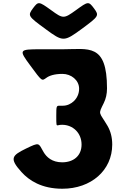

<svg xmlns="http://www.w3.org/2000/svg" viewBox="-20 -1142 760 1177"><path d="M263 -664C280 -677 311 -689 363 -689C416 -689 465 -651 465 -598C465 -538 416 -494 366 -494H346C326 -494 325 -492 325 -433C325 -373 325 -372 336 -374C342 -376 351 -377 361 -377C427 -377 480 -327 480 -256C480 -186 430 -147 361 -147C299 -147 265 -179 247 -210C215 -266 224 -272 139 -231C54 -189 35 -172 112 -87C158 -36 235 15 362 15C539 15 668 -98 668 -256C668 -300 658 -337 640 -369C587 -459 580 -437 616 -510C629 -536 636 -566 636 -600C636 -879 522 -840 365 -840H229C96 -840 94 -837 166 -740C238 -642 236 -645 263 -664ZM556 -1091C523 -1135 520 -1134 446 -1080C371 -1026 367 -1026 293 -1080C218 -1134 215 -1135 182 -1091C149 -1046 151 -1043 259 -964C366 -885 372 -885 480 -964C587 -1043 589 -1046 556 -1091Z"/></svg>

Font: Hussar Print
Style: Bold
Weight: 700
Foundry: Cannot Into Space Fonts
Version: Version 2.00